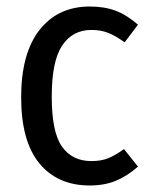

<svg xmlns="http://www.w3.org/2000/svg" viewBox="-20 -558 459 590"><path d="M404 -482 363 -428Q335 -448 312.5 -457Q290 -466 261 -466Q203 -466 171 -418Q139 -370 139 -261Q139 -152 170.5 -107.5Q202 -63 261 -63Q291 -63 313 -72Q335 -81 361 -100L404 -46Q371 -17 336 -2.5Q301 12 256 12Q157 12 101 -56Q45 -124 45 -259Q45 -394 101.5 -466Q158 -538 256 -538Q301 -538 335.5 -525Q370 -512 404 -482Z"/></svg>

Font: Fira Sans Compressed
Style: Regular
Weight: 400
Width: 1
Designer: bBox Type GmbH & Carrois Corporate GbR & Edenspiekermann AG
Foundry: bBox Type GmbH & Carrois Corporate GbR & Edenspiekermann AG
Version: Version 4.301